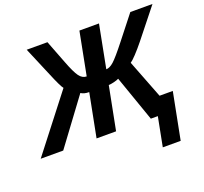

<svg xmlns="http://www.w3.org/2000/svg" viewBox="-189 -860 1307 1232"><g transform="rotate(-20 465.0 -244.5)"><path d="M339.4 0 397 -295.4Q361.3 -295.4 341.3 -309.6L111.8 0H-42L251 -377.4Q236.8 -393.1 196.8 -489.3L112.8 -688H254.4L315.4 -529.8Q344.7 -453.1 365.7 -424.3Q386.7 -395.5 416 -395.5L472.7 -688H606.4L549.8 -395.5Q573.2 -395.5 601.3 -420.4Q629.4 -445.3 695.8 -529.8L820.3 -688H971.7L813.5 -489.3Q781.2 -449.2 752.7 -418.9Q724.1 -388.7 711.4 -380.9L813 -119.1H903.3L841.3 199.2H719.2L757.8 0H710L600.6 -312.5Q589.8 -306.6 567.6 -301Q545.4 -295.4 530.3 -295.4L472.7 0Z"/></g></svg>

Font: Liberation Sans
Style: Bold Italic
Weight: 700
Italic angle: -12°
Designer: Steve Matteson
Foundry: Ascender Corporation
Version: Version 2.1.5